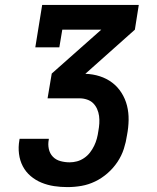

<svg xmlns="http://www.w3.org/2000/svg" viewBox="-20 -755 640 783"><path d="M255 8Q227 8 200.5 4Q174 0 149.5 -10Q125 -20 105 -37Q85 -54 73 -77Q61 -100 57.5 -127.5Q54 -155 59 -183L60 -189H179V-186Q175 -167 179 -148Q183 -129 195.5 -116Q208 -103 226.5 -98Q245 -93 264 -93Q279 -93 294 -97Q309 -101 323 -110.5Q337 -120 347 -133Q357 -146 364 -160.5Q371 -175 375 -190Q379 -205 381 -220Q384 -236 385 -251.5Q386 -267 384 -282Q382 -297 376 -310.5Q370 -324 360 -334Q350 -344 335 -349Q320 -354 305 -354H174L191 -455L393 -634H234L222 -562H124L152 -735H546L530 -634L328 -454Q359 -453 387 -444Q415 -435 437.5 -418Q460 -401 475.5 -376.5Q491 -352 498 -324Q505 -296 504.5 -265.5Q504 -235 498 -204Q494 -176 485 -148Q476 -120 459 -94.5Q442 -69 418.5 -48.5Q395 -28 368 -15Q341 -2 312.5 3Q284 8 255 8Z"/></svg>

Font: Iosevka HT Extended
Style: Bold Italic
Weight: 700
Width: 7
Italic angle: -9°
Monospace: yes
Designer: Belleve Invis
Foundry: Belleve Invis
Version: Version 32.3.0; ttfautohint (v1.8.4)